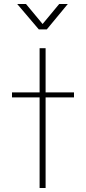

<svg xmlns="http://www.w3.org/2000/svg" viewBox="-20 -940 430 960"><path d="M208 -453V0H178V-453H40V-478H178V-699H208V-478H350V-453ZM110 -920 193 -820 276 -920H319L214 -793H174L66 -920Z"/></svg>

Font: Turret Road ExtraLight
Style: Regular
Weight: 275
Designer: Noponies
Foundry: Noponies
Version: Version 1.001; ttfautohint (v1.8)